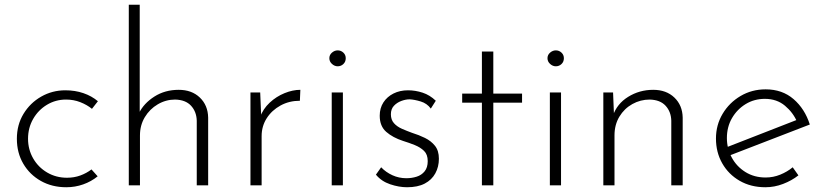

<svg xmlns="http://www.w3.org/2000/svg" viewBox="-20 -780 3469 808"><path d="M391 -38Q364 -16 330 -4Q296 8 259 8Q199 8 152 -18.5Q105 -45 78 -91Q51 -137 51 -196Q51 -255 79 -301Q107 -347 153.5 -373.5Q200 -400 255 -400Q296 -400 331 -388Q366 -376 392 -354L367 -322Q346 -339 318 -350Q290 -361 258 -361Q214 -361 177.5 -339Q141 -317 119.5 -279.5Q98 -242 98 -196Q98 -151 119.5 -113.5Q141 -76 178.5 -54Q216 -32 262 -32Q292 -32 318 -41.5Q344 -51 365 -67Z M522 0V-760H568V-287L565 -304Q585 -345 629.5 -373.5Q674 -402 732 -402Q787 -402 821 -369.5Q855 -337 856 -285V0H808V-272Q807 -310 784 -335Q761 -360 717 -361Q678 -361 644 -341Q610 -321 589.5 -287Q569 -253 569 -210V0Z M1075 -391 1080 -271 1074 -286Q1087 -322 1115 -348Q1143 -374 1177.5 -388Q1212 -402 1244 -402L1242 -356Q1197 -356 1160.5 -336Q1124 -316 1102.5 -282.5Q1081 -249 1081 -207V0H1034V-391Z M1376 -391H1423V0H1376ZM1366 -535Q1366 -549 1377 -558.5Q1388 -568 1401 -568Q1415 -568 1425 -558.5Q1435 -549 1435 -535Q1435 -520 1425 -510.5Q1415 -501 1401 -501Q1388 -501 1377 -511Q1366 -521 1366 -535Z M1693 8Q1659 8 1622 -4.5Q1585 -17 1562 -45L1584 -76Q1604 -55 1631.5 -42.5Q1659 -30 1690 -30Q1713 -30 1733.5 -36.5Q1754 -43 1767 -59Q1780 -75 1780 -102Q1780 -130 1764.5 -145Q1749 -160 1725.5 -169.5Q1702 -179 1676 -187Q1633 -201 1605.5 -225Q1578 -249 1578 -293Q1578 -325 1593.5 -349Q1609 -373 1636 -386.5Q1663 -400 1697 -400Q1728 -400 1758.5 -390Q1789 -380 1814 -356L1793 -323Q1777 -345 1750.5 -353Q1724 -361 1704 -362Q1687 -362 1668.5 -355Q1650 -348 1637.5 -334.5Q1625 -321 1625 -299Q1625 -276 1638 -261.5Q1651 -247 1671.5 -238Q1692 -229 1714 -221Q1743 -212 1768.5 -199.5Q1794 -187 1810.5 -166.5Q1827 -146 1827 -112Q1827 -78 1812 -50.5Q1797 -23 1767.5 -7.5Q1738 8 1693 8Z M2008 -563H2056V-386H2177V-348H2056V0H2008V-348H1925V-386H2008Z M2294 -391H2341V0H2294ZM2284 -535Q2284 -549 2295 -558.5Q2306 -568 2319 -568Q2333 -568 2343 -558.5Q2353 -549 2353 -535Q2353 -520 2343 -510.5Q2333 -501 2319 -501Q2306 -501 2295 -511Q2284 -521 2284 -535Z M2560 -391 2565 -268 2559 -292Q2576 -343 2623.5 -372.5Q2671 -402 2729 -402Q2784 -402 2818 -369.5Q2852 -337 2853 -285V0H2805V-272Q2804 -310 2781 -335Q2758 -360 2714 -361Q2675 -361 2641 -342Q2607 -323 2586.5 -289Q2566 -255 2566 -210V0H2519V-391Z M3201 8Q3140 8 3093 -19Q3046 -46 3019.5 -92.5Q2993 -139 2993 -197Q2993 -254 3021 -301Q3049 -348 3096.5 -376Q3144 -404 3202 -404Q3272 -404 3319.5 -363Q3367 -322 3388 -256L3046 -124L3032 -158L3345 -280L3335 -266Q3318 -306 3283.5 -335Q3249 -364 3199 -364Q3154 -364 3118 -342Q3082 -320 3060.5 -283Q3039 -246 3039 -199Q3039 -155 3059.5 -117Q3080 -79 3117 -56Q3154 -33 3202 -33Q3234 -33 3263.5 -45Q3293 -57 3316 -76L3340 -42Q3312 -20 3275.5 -6Q3239 8 3201 8Z"/></svg>

Font: Josefin Sans Thin Light
Style: Regular
Weight: 300
Version: Version 2.000